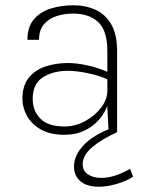

<svg xmlns="http://www.w3.org/2000/svg" viewBox="-20 -501 555 728"><path d="M392 0 387 -91.5V-307Q387 -385.5 352.2 -417.5Q317.5 -449.5 257.5 -449.5Q224 -449.5 194.5 -440Q165 -430.5 146.5 -408.8Q128 -387 128 -350H84Q84 -399 108.5 -427.8Q133 -456.5 172.8 -468.8Q212.5 -481 257.5 -481Q304.5 -481 342 -464Q379.5 -447 401.8 -408.8Q424 -370.5 424 -307V0ZM225 10Q169.5 10 134.2 -10.5Q99 -31 82 -62.2Q65 -93.5 65 -126Q65 -177 89.5 -206.8Q114 -236.5 153.2 -249.2Q192.5 -262 237 -262Q272 -262 312.8 -252.8Q353.5 -243.5 390 -227.5V-199Q358 -214 314.5 -223.2Q271 -232.5 236.5 -232.5Q182.5 -232.5 143.2 -208.2Q104 -184 104 -126Q104 -82 132.5 -51.8Q161 -21.5 224.5 -21.5Q266 -21.5 303.2 -42Q340.5 -62.5 363.8 -93.5Q387 -124.5 387 -155.5H397Q397 -112.5 375 -74.5Q353 -36.5 314.2 -13.2Q275.5 10 225 10ZM484.5 169.5Q454.5 187.5 419.8 197.2Q385 207 354.5 207Q309.5 207 285 186.2Q260.5 165.5 260.5 130.5Q260.5 87.5 298.8 47.8Q337 8 414 -19.5L424 0Q363.5 28 328.5 58Q293.5 88 293.5 121.5Q293.5 147 313.5 160.2Q333.5 173.5 364 173.5Q388.5 173.5 415.8 165Q443 156.5 473.5 139Z"/></svg>

Font: Karla ExtraLight
Style: Regular
Weight: 250
Designer: Jonathan Pinhorn
Version: Version 2.004;gftools[0.9.33]